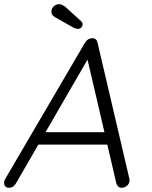

<svg xmlns="http://www.w3.org/2000/svg" viewBox="-48 -883 715 904"><path d="M376 -623 26.4 -18.6Q20.5 -8.8 12.7 -3.9Q4.9 1 -4.9 1Q-18.6 1 -23.9 -6.3Q-29.3 -13.7 -28.3 -25.4Q-28.3 -30.3 -25.4 -37.1L352.5 -682.6Q359.4 -693.4 368.2 -698.2Q377 -703.1 386.7 -703.1Q396.5 -703.1 402.8 -697.8Q409.2 -692.4 411.1 -682.6L561.5 -40Q562.5 -34.2 561.5 -28.3Q558.6 -14.6 547.9 -6.8Q537.1 1 525.4 1Q515.6 1 509.3 -4.4Q502.9 -9.8 500 -18.6L358.4 -627ZM116.2 -202.1 152.3 -260.7H461.9L463.9 -202.1ZM319.3 -747.1Q313.5 -747.1 308.1 -749Q302.7 -751 297.9 -752.9L210 -802.7Q191.4 -813.5 194.3 -833Q196.3 -845.7 206.5 -854.5Q216.8 -863.3 229.5 -863.3Q238.3 -863.3 245.1 -859.9Q252 -856.4 257.8 -852.5L334 -783.2Q337.9 -779.3 339.8 -774.9Q341.8 -770.5 340.8 -765.6Q339.8 -758.8 334.5 -752.9Q329.1 -747.1 319.3 -747.1Z"/></svg>

Font: Quicksand
Style: Italic
Weight: 400
Designer: Andrew Paglinawan
Foundry: Andrew Paglinawan
Version: Version 3.006